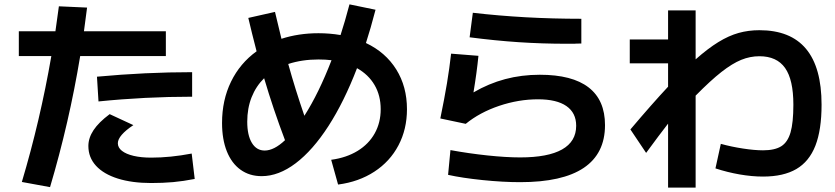

<svg xmlns="http://www.w3.org/2000/svg" viewBox="-20 -803 3790 871"><path d="M212.9 -548.8H65.4V-661.1H231.4Q242.2 -736.3 247.1 -774.4L375 -768.6Q365.7 -694.8 360.8 -661.1H732.4V-548.8H343.8Q293.9 -246.6 207 45.9L79.1 22.5Q162.1 -255.4 212.9 -548.8ZM380.9 -140.6Q380.9 -177.2 404.3 -212.6Q427.7 -248 477.5 -285.2L585 -235.4Q550.3 -212.4 532.5 -191.7Q514.6 -170.9 514.6 -153.3Q514.6 -133.3 533.2 -118.7Q551.8 -104 586.2 -95.9Q620.6 -87.9 666 -87.9Q752.4 -87.9 849.6 -106.4L863.3 8.8Q811.5 19 765.1 23.2Q718.8 27.3 666 27.3Q579.1 27.3 514.6 7.1Q450.2 -13.2 415.5 -51Q380.9 -88.9 380.9 -140.6ZM851.6 -475.6V-364.3Q638.7 -364.3 426.8 -342.8L419.9 -455.1Q641.1 -475.6 851.6 -475.6Z M1707 -307.6Q1707 -369.6 1679.2 -417.2Q1651.4 -464.8 1599.6 -493.7Q1541 -341.3 1470 -231.2Q1398.9 -121.1 1321.5 -62.5Q1244.1 -3.9 1167 -3.9Q1111.8 -3.9 1071.3 -33Q1030.8 -62 1009 -116.5Q987.3 -170.9 987.3 -245.1Q987.3 -349.1 1028.1 -432.6Q1068.8 -516.1 1144 -570.3Q1122.1 -654.8 1106.4 -721.7L1227.5 -749Q1241.2 -690.4 1256.8 -627Q1334.5 -652.3 1424.8 -652.3Q1476.1 -652.3 1524.9 -644Q1544.4 -703.6 1565.4 -783.2L1683.6 -758.8Q1661.1 -672.4 1640.1 -607.9Q1729 -565.9 1777.6 -488Q1826.2 -410.2 1826.2 -307.6Q1826.2 -216.8 1787.6 -143.6Q1749 -70.3 1678.2 -24.2Q1607.4 22 1513.7 34.2L1482.4 -78.1Q1551.3 -87.4 1602.1 -118.4Q1652.8 -149.4 1679.9 -198Q1707 -246.6 1707 -307.6ZM1180.7 -120.1Q1223.1 -120.1 1272.9 -167Q1219.2 -309.1 1178.2 -448.2Q1141.1 -411.6 1121.3 -361.6Q1101.6 -311.5 1101.6 -251Q1101.6 -189.5 1122.6 -154.8Q1143.6 -120.1 1180.7 -120.1ZM1360.8 -277.8Q1426.3 -380.4 1483.9 -529.8Q1458 -533.2 1424.8 -533.2Q1350.1 -533.2 1287.6 -512.7Q1318.8 -399.9 1360.8 -277.8Z M2012.7 -9.8 2023.4 -122.1Q2106 -106.9 2190.9 -97.9Q2275.9 -88.9 2339.8 -88.9Q2465.8 -88.9 2529.8 -125Q2593.8 -161.1 2593.8 -232.4Q2593.8 -291 2549.6 -321.8Q2505.4 -352.5 2420.9 -352.5Q2332.5 -352.5 2244.4 -322.8Q2156.2 -293 2092.8 -241.2L1977.5 -265.6Q1996.1 -356 2007.6 -424.8Q2019 -493.7 2026.4 -559.6L2150.4 -549.8Q2143.1 -474.6 2127.9 -383.8Q2197.3 -424.3 2271.7 -444.1Q2346.2 -463.9 2428.7 -463.9Q2575.7 -463.9 2650.1 -406.5Q2724.6 -349.1 2724.6 -235.4Q2724.6 -106.4 2628.2 -41.5Q2531.7 23.4 2339.8 23.4Q2261.7 23.4 2169.2 13.9Q2076.7 4.4 2012.7 -9.8ZM2584 -604.5H2551.8Q2439.5 -604.5 2333 -611.6Q2226.6 -618.7 2110.4 -633.8L2125 -745.1Q2359.4 -717.8 2617.2 -717.8V-605.5Q2594.7 -605.5 2584 -604.5Z M3225.6 -39.1 3250 -150.4Q3297.9 -137.2 3350.3 -129.2Q3402.8 -121.1 3441.4 -121.1Q3494.6 -121.1 3523.9 -139.4Q3553.2 -157.7 3566.2 -202.1Q3579.1 -246.6 3579.1 -328.1Q3579.1 -441.4 3541.5 -494.6Q3503.9 -547.9 3424.8 -547.9Q3382.8 -547.9 3342.5 -531.5Q3302.2 -515.1 3252.9 -476.6Q3203.6 -438 3135.7 -369.1V47.9H3010.7V-242.2Q2971.2 -191.4 2911.1 -109.4L2839.8 -215.8Q2939.5 -333.5 3010.7 -409.7V-515.6H2836.9V-624H3010.7V-755.9H3135.7V-533.7Q3191.4 -583 3238.8 -612.1Q3286.1 -641.1 3330.8 -653.6Q3375.5 -666 3424.8 -666Q3707 -666 3707 -328.1Q3707 -213.9 3679 -142.1Q3650.9 -70.3 3592.5 -36.1Q3534.2 -2 3441.4 -2Q3391.1 -2 3335.2 -11.7Q3279.3 -21.5 3225.6 -39.1Z"/></svg>

Font: Pretendard JP
Style: Bold
Weight: 700
Designer: Base glyphs from Inter by Rasmus Andersson; Hangeul glyphs from Noto Sans CJK(Source Han Sans) by Jang Soo-young and Kan
Foundry: Kil Hyung-jin
Version: Version 1.309